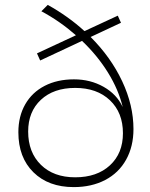

<svg xmlns="http://www.w3.org/2000/svg" viewBox="-20 -763 611 784"><path d="M525 -236Q525 -165 495 -111Q465 -57 409.5 -28Q354 1 281 1Q178 1 116.5 -59.5Q55 -120 55 -223Q55 -288 83 -337Q111 -386 162.5 -412.5Q214 -439 282 -439Q349 -439 403 -408.5Q457 -378 481 -326Q464 -397 421 -466.5Q378 -536 315 -596L144 -516L131 -545L290 -619Q224 -677 149 -717L175 -743Q258 -697 325 -636L461 -699L474 -670L350 -612Q433 -529 479 -431Q525 -333 525 -236ZM482 -219Q482 -303 429 -353.5Q376 -404 287 -404Q199 -404 147 -355.5Q95 -307 95 -226Q95 -141 147 -90Q199 -39 287 -39Q376 -39 429 -88Q482 -137 482 -219Z"/></svg>

Font: TypoPRO Montserrat
Style: Regular
Weight: 275
Designer: Julieta Ulanovsky
Foundry: Julieta Ulanovsky
Version: Version 6.001